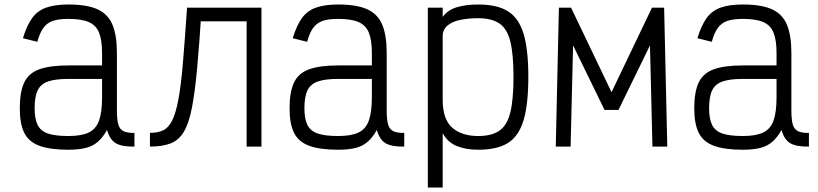

<svg xmlns="http://www.w3.org/2000/svg" viewBox="-20 -652 3640 854"><path d="M284 14Q203 14 155.5 -3.5Q108 -21 88 -61Q68 -101 68 -170Q68 -244 88 -285.5Q108 -327 155.5 -344Q203 -361 284 -361H434V-416Q434 -474 420.5 -507Q407 -540 374.5 -554Q342 -568 284 -568Q241 -568 215 -559Q189 -550 173 -528Q157 -506 146 -466L82 -482Q99 -538 122.5 -571Q146 -604 185 -618Q224 -632 284 -632Q366 -632 413 -611Q460 -590 480 -542.5Q500 -495 500 -416V-160Q500 -119 506.5 -97.5Q513 -76 530.5 -68Q548 -60 578 -61V0Q522 1 495 -15Q468 -31 456 -74Q438 -41 415.5 -21.5Q393 -2 361.5 6Q330 14 284 14ZM284 -47Q342 -47 374.5 -62.5Q407 -78 420.5 -115.5Q434 -153 434 -219V-301H284Q226 -301 193.5 -289.5Q161 -278 147.5 -250Q134 -222 134 -170Q134 -123 147.5 -96Q161 -69 193.5 -58Q226 -47 284 -47Z M1077 0V-557H833V-618H1143V0ZM647 0V-61Q681 -61 705 -72Q729 -83 745.5 -115.5Q762 -148 773.5 -209.5Q785 -271 793.5 -371Q802 -471 812 -618H877Q867 -459 857 -350Q847 -241 833.5 -172Q820 -103 797.5 -65.5Q775 -28 738.5 -14Q702 0 647 0Z M1484 14Q1403 14 1355.5 -3.5Q1308 -21 1288 -61Q1268 -101 1268 -170Q1268 -244 1288 -285.5Q1308 -327 1355.5 -344Q1403 -361 1484 -361H1634V-416Q1634 -474 1620.5 -507Q1607 -540 1574.5 -554Q1542 -568 1484 -568Q1441 -568 1415 -559Q1389 -550 1373 -528Q1357 -506 1346 -466L1282 -482Q1299 -538 1322.5 -571Q1346 -604 1385 -618Q1424 -632 1484 -632Q1566 -632 1613 -611Q1660 -590 1680 -542.5Q1700 -495 1700 -416V-160Q1700 -119 1706.5 -97.5Q1713 -76 1730.5 -68Q1748 -60 1778 -61V0Q1722 1 1695 -15Q1668 -31 1656 -74Q1638 -41 1615.5 -21.5Q1593 -2 1561.5 6Q1530 14 1484 14ZM1484 -47Q1542 -47 1574.5 -62.5Q1607 -78 1620.5 -115.5Q1634 -153 1634 -219V-301H1484Q1426 -301 1393.5 -289.5Q1361 -278 1347.5 -250Q1334 -222 1334 -170Q1334 -123 1347.5 -96Q1361 -69 1393.5 -58Q1426 -47 1484 -47Z M1883 182V-618H1949V-577Q1972 -608 2012.5 -620Q2053 -632 2107 -632Q2192 -632 2240 -601.5Q2288 -571 2309 -501Q2330 -431 2330 -310Q2330 -189 2309 -118Q2288 -47 2240 -16.5Q2192 14 2107 14Q2052 14 2011.5 -2.5Q1971 -19 1949 -60V182ZM2107 -47Q2167 -47 2201.5 -71Q2236 -95 2250 -152.5Q2264 -210 2264 -310Q2264 -410 2250 -467Q2236 -524 2201.5 -547.5Q2167 -571 2107 -571Q2063 -571 2027 -563.5Q1991 -556 1970 -538Q1949 -520 1949 -491V-209Q1949 -121 1991.5 -84Q2034 -47 2107 -47Z M2452 0 2466 -618H2520L2700 -242L2880 -618H2934L2948 0H2882L2871 -450L2731 -163H2669L2529 -450L2518 0Z M3284 14Q3203 14 3155.5 -3.5Q3108 -21 3088 -61Q3068 -101 3068 -170Q3068 -244 3088 -285.5Q3108 -327 3155.5 -344Q3203 -361 3284 -361H3434V-416Q3434 -474 3420.5 -507Q3407 -540 3374.5 -554Q3342 -568 3284 -568Q3241 -568 3215 -559Q3189 -550 3173 -528Q3157 -506 3146 -466L3082 -482Q3099 -538 3122.5 -571Q3146 -604 3185 -618Q3224 -632 3284 -632Q3366 -632 3413 -611Q3460 -590 3480 -542.5Q3500 -495 3500 -416V-160Q3500 -119 3506.5 -97.5Q3513 -76 3530.5 -68Q3548 -60 3578 -61V0Q3522 1 3495 -15Q3468 -31 3456 -74Q3438 -41 3415.5 -21.5Q3393 -2 3361.5 6Q3330 14 3284 14ZM3284 -47Q3342 -47 3374.5 -62.5Q3407 -78 3420.5 -115.5Q3434 -153 3434 -219V-301H3284Q3226 -301 3193.5 -289.5Q3161 -278 3147.5 -250Q3134 -222 3134 -170Q3134 -123 3147.5 -96Q3161 -69 3193.5 -58Q3226 -47 3284 -47Z"/></svg>

Font: Victor Mono Light
Style: Regular
Weight: 300
Monospace: yes
Designer: Rune Bjørnerås
Version: Version 1.561;gftools[0.9.30]